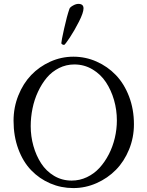

<svg xmlns="http://www.w3.org/2000/svg" viewBox="-20 -959 758 989"><path d="M295.9 -736.8Q295.9 -746.6 310.3 -811.5Q324.7 -876.5 337.9 -914.1Q340.8 -921.9 356 -930.4Q371.1 -939 383.8 -939Q410.2 -939 410.2 -916Q410.2 -893.6 386.7 -847.4Q363.3 -801.3 339.6 -765.6Q315.9 -730 311 -728H308.1Q304.7 -728 300.3 -730.7Q295.9 -733.4 295.9 -736.8ZM49.8 -336.9Q49.8 -405.8 74.5 -467.3Q99.1 -528.8 140.6 -572.3Q182.1 -615.7 239 -641.4Q295.9 -667 357.9 -667Q420.9 -667 477.5 -641.8Q534.2 -616.7 576.9 -572.3Q619.6 -527.8 644.8 -461.9Q669.9 -396 669.9 -318.8Q669.9 -250.5 644.8 -189Q619.6 -127.4 577.1 -84.2Q534.7 -41 477.3 -15.6Q419.9 9.8 357.9 9.8Q294.9 9.8 239 -14.2Q183.1 -38.1 140.9 -81.8Q98.6 -125.5 74.2 -191.7Q49.8 -257.8 49.8 -336.9ZM138.2 -309.1Q138.2 -256.8 152.1 -207.3Q166 -157.7 191.9 -117.7Q217.8 -77.6 258.5 -53.2Q299.3 -28.8 349.1 -28.8Q390.6 -28.8 427.7 -46.4Q464.8 -64 492.7 -94.5Q520.5 -125 540.8 -164.6Q561 -204.1 571.5 -248.8Q582 -293.5 582 -338.9Q582 -392.6 567.4 -443.6Q552.7 -494.6 525.6 -535.6Q498.5 -576.7 456.1 -601.8Q413.6 -627 362.8 -627Q320.8 -627 283.9 -608.4Q247.1 -589.8 220.9 -558.6Q194.8 -527.3 175.8 -486.6Q156.7 -445.8 147.5 -400.4Q138.2 -355 138.2 -309.1Z"/></svg>

Font: Crimson
Style: Roman
Weight: 400
Version: Version 0.8